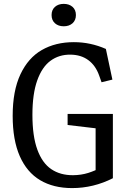

<svg xmlns="http://www.w3.org/2000/svg" viewBox="-20 -960 660 992"><path d="M45.5 -361.7Q45.5 -490.8 85.6 -576.1Q125.7 -661.3 196.4 -701.8Q267.2 -742.2 361.3 -742.2Q405.3 -742.2 446.2 -733.4Q487.2 -724.7 527 -707.2L560.7 -548.7L504.7 -535L492.5 -569.3Q474 -621.7 436.2 -649.4Q398.5 -677.2 343.8 -677.7Q285 -678.3 241.2 -646.2Q197.3 -614.2 172.4 -544.6Q147.5 -475 147.5 -366.5Q147.5 -256.8 172.8 -187.3Q198 -117.8 244.8 -86.1Q291.5 -54.3 357.7 -54.8Q399.5 -55.2 435.6 -66.5Q471.7 -77.8 505 -96.5L474 -45.7V-326.7L512 -292.7L329.3 -314.2V-371.3H563.2V-39.2Q513.7 -14 460.7 -1.1Q407.7 11.8 352.8 11.8Q256 11.8 187.3 -29.1Q118.7 -70 82.1 -153.3Q45.5 -236.7 45.5 -361.7ZM246.5 -882.3Q246.5 -909 263.9 -924.5Q281.3 -940 309.3 -940Q337.3 -940 354.8 -924.5Q372.2 -909 372.2 -882.3Q372.2 -855.5 354.8 -839.8Q337.3 -824.2 309.3 -824.2Q281.3 -824.2 263.9 -839.8Q246.5 -855.5 246.5 -882.3Z"/></svg>

Font: Monaspace Xenon Var ExtraLight
Style: Regular
Weight: 200
Designer: Riley Cran and the Lettermatic Team
Version: Version 1.200 (Monaspace Xenon Var)